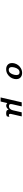

<svg xmlns="http://www.w3.org/2000/svg" viewBox="2779 -3332 751 6349"><g transform="rotate(90 3154.5 -157.5)"><path d="M2589.4 -250Q2572.3 -174.3 2528.1 -117.2Q2483.9 -60.1 2421.4 -24.9Q2352.1 14.2 2270 14.2Q2189.9 14.2 2137.7 -24.4Q2085.4 -63 2071.3 -123Q2057.1 -179.7 2072.3 -249Q2089.4 -324.7 2133.5 -381.8Q2177.7 -439 2240.2 -474.1Q2309.6 -513.2 2391.1 -513.2Q2471.2 -513.2 2523.7 -474.6Q2576.2 -436 2590.3 -376Q2604.5 -319.3 2589.4 -250ZM2289.1 -71.8Q2352.5 -71.8 2393.1 -120.8Q2433.6 -169.9 2452.1 -250Q2460.9 -288.1 2461.7 -319.3Q2462.4 -350.6 2454.1 -375.5Q2445.8 -400.4 2424.8 -414.3Q2403.8 -428.2 2371.1 -428.2Q2307.6 -428.2 2267.1 -379.2Q2226.6 -330.1 2208 -250Q2199.2 -211.9 2198.5 -180.7Q2197.8 -149.4 2206.1 -124.5Q2214.4 -99.6 2235.4 -85.7Q2256.3 -71.8 2289.1 -71.8Z M3749 -150.9Q3741.2 -116.7 3750 -95.5Q3758.8 -74.2 3787.1 -76.2Q3817.9 -77.6 3846.2 -94.2L3826.2 -9.8Q3785.2 12.7 3746.1 14.2Q3668 14.2 3643.1 -1Q3620.1 -14.6 3603 -65.9Q3544.9 13.2 3470.2 13.2Q3428.7 13.2 3388.2 -22.9L3336.9 198.2H3202.1L3363.3 -500H3498L3427.2 -189.9Q3412.6 -136.2 3427 -106.7Q3441.4 -77.1 3491.2 -77.1Q3544.4 -77.1 3579.1 -113.5Q3613.8 -149.9 3627.9 -210.9L3694.3 -500H3829.1Z"/></g></svg>

Font: Perun
Style: Bold Italic
Weight: 700
Italic angle: -12°
Foundry: Copyright (c) Stefan Peev, Context Ltd, 2016
Version: Version 001.000